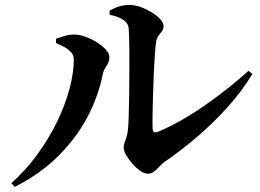

<svg xmlns="http://www.w3.org/2000/svg" viewBox="-20 -736 1040 768"><path d="M417.9 -693.6Q442.2 -706.6 460.4 -711.4Q478.6 -716.2 498.8 -716.2Q519.1 -716.2 542.4 -707.9Q565.7 -699.6 586.7 -686.6Q607.8 -673.7 620.9 -659.3Q634.1 -645 634.1 -632.6Q634.1 -619.7 627.8 -611.4Q621.4 -603.1 613.9 -593Q606.3 -582.8 603.9 -564.4Q601.4 -547.3 599.2 -513.9Q597 -480.5 595.1 -439.9Q593.2 -399.2 592.1 -357.4Q591 -315.7 590.3 -280.6Q589.7 -245.4 590.4 -223.9Q590.4 -199.9 612.9 -209.2Q668.5 -232.3 730.6 -269.9Q792.6 -307.5 855 -354.8Q917.4 -402 974 -452.7L989.7 -440.3Q948.2 -371.4 890.1 -307.1Q832 -242.8 767.5 -187.8Q703 -132.7 640.7 -90.3Q629.4 -82.9 618.9 -71.2Q608.3 -59.5 597 -50.3Q585.6 -41.1 571.5 -41.1Q557.4 -41.1 540.7 -52.9Q523.9 -64.8 509 -81.8Q494.1 -98.8 484.3 -116.1Q474.6 -133.4 474.6 -144.5Q474.6 -155.7 478.2 -165.2Q481.8 -174.7 486 -187.5Q490.2 -200.3 491.9 -219.5Q493.7 -233.9 494.8 -269.9Q495.9 -305.8 496.6 -353.7Q497.2 -401.5 497.5 -451.9Q497.8 -502.2 497.3 -546.9Q496.8 -591.6 494.8 -620.6Q493.8 -642.2 474.3 -655.9Q454.8 -669.6 419.1 -677.1ZM204 -563.7V-580.8Q221.1 -587.2 240.2 -592.7Q259.3 -598.2 281.1 -597.7Q298.2 -597.4 321.3 -589.1Q344.5 -580.8 366.6 -567.3Q388.6 -553.7 403 -538.1Q417.4 -522.5 417.4 -507.4Q417.4 -488.3 406.1 -472.7Q394.7 -457.1 390.7 -437.6Q374 -352.9 330.8 -270Q287.7 -187.1 215.7 -114.5Q143.7 -41.8 38.7 11.8L25.5 -3.2Q82.9 -54.7 129 -117.7Q175 -180.7 207.7 -247.9Q240.4 -315.1 257.8 -379.5Q275.2 -443.9 275.2 -498.3Q275.2 -514.8 264.6 -526.7Q254 -538.6 237.7 -547.7Q221.3 -556.8 204 -563.7Z"/></svg>

Font: Noto Serif TC
Style: Regular
Weight: 200
Designer: Ryoko NISHIZUKA 西塚涼子 (kana & ideographs); Frank Grießhammer (Latin, Greek & Cyrillic); Wenlong ZHANG 张文龙 (bopomofo); San
Foundry: Adobe
Version: Version 2.001;hotconv 1.1.0;makeotfexe 2.6.0